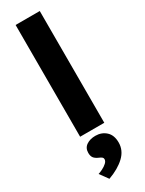

<svg xmlns="http://www.w3.org/2000/svg" viewBox="-265 -774 834 1101"><g transform="rotate(-30 152.0 -223.5)"><path d="M72 0V-740H232V0ZM97 293 57 238Q70 234 87 225.5Q104 217 116.5 205.5Q129 194 129 181Q129 173 123 168Q117 163 105 158Q84 149 75 137Q66 125 66 104Q66 72 90 55.5Q114 39 150 39Q191 39 219 64.5Q247 90 247 139Q247 191 206.5 229.5Q166 268 97 293Z"/></g></svg>

Font: Lexend
Style: Bold
Weight: 700
Designer: Bonnie Shaver-Troup, Thomas Jockin
Foundry: Lexend
Version: Version 1.007; ttfautohint (v1.8.3)